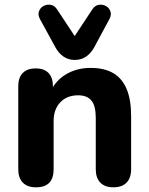

<svg xmlns="http://www.w3.org/2000/svg" viewBox="-20 -791 635 820"><path d="M134 9Q97 9 77.5 -11Q58 -31 58 -68V-423Q58 -460 77.5 -479.5Q97 -499 132 -499Q168 -499 187 -479.5Q206 -460 206 -423V-366L195 -399Q218 -448 263.5 -474.5Q309 -501 367 -501Q426 -501 464 -478.5Q502 -456 521 -410.5Q540 -365 540 -295V-68Q540 -31 520.5 -11Q501 9 464 9Q428 9 408.5 -11Q389 -31 389 -68V-288Q389 -339 370.5 -361.5Q352 -384 314 -384Q266 -384 237.5 -354Q209 -324 209 -274V-68Q209 9 134 9ZM299 -535Q272 -535 251 -549.5Q230 -564 216 -590L151 -709Q141 -727 146.5 -742.5Q152 -758 166 -765.5Q180 -773 196 -770.5Q212 -768 223 -752L299 -637L375 -752Q386 -768 402 -770.5Q418 -773 432 -765.5Q446 -758 451.5 -742.5Q457 -727 447 -709L383 -590Q369 -564 348 -549.5Q327 -535 299 -535Z"/></svg>

Font: Nunito ExtraLight ExtraBold
Style: Regular
Weight: 800
Version: Version 3.602